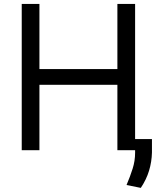

<svg xmlns="http://www.w3.org/2000/svg" viewBox="-20 -747 816 955"><path d="M652 0H563.9V-325.3H176.1V0H88.1V-727.3H176.1V-403.4H563.9V-727.3H652V-55.4H735.8V11.4Q734.7 58.2 721.4 102.1Q708.1 146 680.4 187.5L609.4 173.3Q627.5 130.7 639.7 92Q652 53.3 652 12.8Z"/></svg>

Font: Linik Sans
Style: Regular
Weight: 400
Designer: Rasmus Andersson (font), Marc Monis (original base), Kil Hyung-jin (Pretendard portions), Cristiano Sobral (main changes
Foundry: rsms
Version: Version 3.018;May 31, 2022;FontCreator 14.0.0.2814 64-bit; t